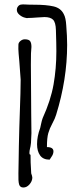

<svg xmlns="http://www.w3.org/2000/svg" viewBox="-20 -689 367 855"><path d="M145 -47Q145 -82 159 -119Q161 -127 163.5 -139.5Q166 -152 170 -163Q206 -242 218.5 -313Q231 -384 231 -461Q231 -493 229 -555Q228 -590 216 -601.5Q204 -613 178 -613Q170 -613 144 -611Q120 -609 106 -609Q99 -607 86.5 -611.5Q74 -616 64.5 -625Q55 -634 55 -645Q55 -654 60 -660Q65 -667 73 -668.5Q81 -670 94 -669Q106 -668 134 -668Q186 -668 218.5 -660.5Q251 -653 264 -626Q273 -610 275 -576Q279 -528 279 -489Q279 -336 230 -178Q225 -161 213 -139Q201 -117 195 -96Q189 -75 189 -34Q218 -34 218 -15Q218 -3 209.5 9Q201 21 201 22Q172 22 158.5 3Q145 -16 145 -47ZM62 83 63 26 64 -38 66 -120Q73 -316 72 -334Q71 -354 66 -416Q65 -427 63 -449.5Q61 -472 62 -490Q62 -499 71 -506.5Q80 -514 90 -514Q108 -514 114 -506Q120 -498 120 -480L119 -466Q118 -459 118 -451Q117 -410 118 -332.5Q119 -255 119 -182L120 -96Q120 -89 118 -53Q116 -35 114 -29Q111 -17 111 -8Q111 0 116 0Q116 38 118 63L119 83Q124 96 124 103Q123 119 111 132.5Q99 146 84 146Q69 146 65 132Q61 118 62 83Z"/></svg>

Font: Amatic SC
Style: Bold
Weight: 700
Designer: Multiple Designers
Foundry: Vernon Adams
Version: Version 2.505